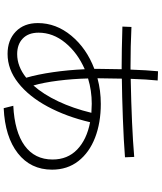

<svg xmlns="http://www.w3.org/2000/svg" viewBox="62 -910 876 1040"><g transform="rotate(90 500.0 -390.0)"><path d="M899 -234Q899 -118 810 -48.5Q721 21 566 28L553 -24Q694 -31 769 -85.5Q844 -140 844 -237Q844 -318 790 -370Q736 -422 642 -440Q612 -312 557.5 -210.5Q503 -109 429.5 -51Q356 7 272 7Q197 7 151 -37.5Q105 -82 105 -157Q105 -256 173.5 -338.5Q242 -421 353 -463V-484Q353 -519 355 -611H340Q258 -611 124 -615L126 -664Q231 -659 338 -659H357Q360 -747 366 -808L416 -806Q410 -749 407 -660Q666 -665 830 -679L832 -629Q743 -622 621 -617.5Q499 -613 406 -612Q404 -514 404 -484V-480Q470 -498 543 -498Q645 -498 725.5 -467Q806 -436 852.5 -376.5Q899 -317 899 -234ZM591 -447Q559 -449 542 -449Q471 -449 405 -429Q407 -346 417 -267Q427 -188 443 -133Q491 -187 529 -267.5Q567 -348 591 -447ZM273 -45Q340 -45 401 -94Q383 -156 371 -239Q359 -322 355 -411Q266 -372 211.5 -305.5Q157 -239 157 -161Q157 -106 188.5 -75.5Q220 -45 273 -45Z"/></g></svg>

Font: IBM Plex Sans JP Light
Style: Regular
Weight: 300
Designer: Mike Abbink; Paul van der Laan; Pieter van Rosmalen; Wujin Sim; Yejin Wi; Jinhee Kim; Boomi Park; Yona Kim; Kichan Ma
Foundry: Sandoll Inc.
Version: Version 1.002